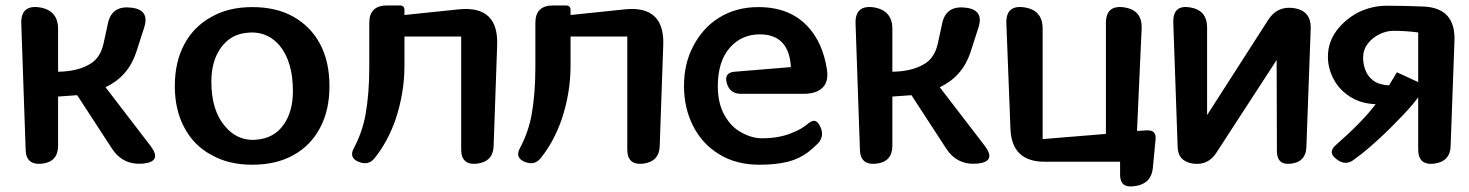

<svg xmlns="http://www.w3.org/2000/svg" viewBox="-20 -593 5387 704"><path d="M58 -507Q56 -576 125 -566Q193 -555 193 -487V-330Q262 -331 306 -356Q348 -378 360 -435L375 -504Q388 -573 459 -565H460Q531 -558 508 -490L479 -400Q450 -313 367 -273L532 -58Q576 0 504 7Q430 13 390 -49L263 -244L193 -239V-59Q193 0 135 7Q75 14 74 -45Z M905 11Q818 11 755 -25Q691 -59 656 -125Q621 -190 621 -277Q621 -366 656 -431Q690 -495 755 -531Q818 -567 905 -567Q994 -567 1057 -531Q1120 -495 1154 -431Q1188 -367 1188 -277Q1188 -189 1154 -125Q1119 -59 1057 -25Q994 11 905 11ZM908 -80 921 -81Q984 -86 1019 -134.5Q1054 -183 1054 -259Q1054 -366 1006 -425Q965 -474 903 -474L889 -473Q828 -469 791.5 -420Q755 -371 755 -294Q755 -188 805 -130Q847 -80 908 -80Z M1294 0Q1259 -15 1277 -49Q1308 -107 1320 -171Q1327 -210 1330.5 -253.5Q1334 -297 1334 -346V-509Q1334 -573 1399 -573H1446Q1463 -573 1463 -556V-538L1665 -559Q1807 -572 1803 -430L1790 -59Q1789 -1 1730 7Q1671 14 1671 -45V-459H1463V-352Q1463 -252 1430 -154Q1402 -74 1355 -15Q1332 16 1294 0Z M1903 0Q1868 -15 1886 -49Q1917 -107 1929 -171Q1936 -210 1939.5 -253.5Q1943 -297 1943 -346V-509Q1943 -573 2008 -573H2055Q2072 -573 2072 -556V-538L2274 -559Q2416 -572 2412 -430L2399 -59Q2398 -1 2339 7Q2280 14 2280 -45V-459H2072V-352Q2072 -252 2039 -154Q2011 -74 1964 -15Q1941 16 1903 0Z M2765 11Q2678 11 2616 -28Q2554 -66 2521 -132Q2488 -197 2488 -278Q2488 -361 2523 -426Q2540 -458 2563.5 -484Q2587 -510 2618 -529Q2680 -567 2761 -567Q2922 -567 2987 -427Q2995 -408 3001.5 -386.5Q3008 -365 3012 -339Q3019 -294 2996 -271.5Q2973 -249 2927 -249H2697Q2656 -249 2645 -288Q2634 -327 2674 -330L2880 -347Q2873 -467 2766 -467Q2699 -467 2656 -418Q2612 -368 2612 -277Q2612 -213 2637 -170Q2661 -127 2699 -107Q2737 -86 2774 -86Q2841 -86 2889 -108Q2918 -119 2942 -139Q2956 -151 2966.5 -150Q2977 -149 2986 -132Q3005 -96 2980 -68Q2971 -59 2961.5 -50.5Q2952 -42 2943 -35Q2909 -10 2869 0Q2825 11 2765 11Z M3117 -507Q3115 -576 3184 -566Q3252 -555 3252 -487V-330Q3321 -331 3365 -356Q3407 -378 3419 -435L3434 -504Q3447 -573 3518 -565H3519Q3590 -558 3567 -490L3538 -400Q3509 -313 3426 -273L3591 -58Q3635 0 3563 7Q3489 13 3449 -49L3322 -244L3252 -239V-59Q3252 0 3194 7Q3134 14 3133 -45Z M4087 0H3810Q3690 0 3685 -120L3670 -508Q3668 -576 3736 -566Q3803 -556 3803 -488V-83L4035 -102V-508Q4035 -576 4102 -566Q4169 -556 4166 -488L4149 -113L4185 -115Q4221 -117 4217 -81L4207 24Q4201 80 4144 89L4135 90Q4087 96 4087 48Z M4661 -373 4440 -33Q4410 14 4355 7Q4299 -1 4298 -55L4282 -512Q4281 -576 4343 -566Q4406 -556 4406 -492V-171L4630 -520Q4664 -573 4726 -563Q4787 -553 4786 -490L4770 -53Q4768 0 4715 7Q4662 14 4662 -39Z M4880 -10Q4847 -34 4878 -61Q4978 -149 5024 -211Q4970 -213 4931 -238Q4890 -264 4870 -303Q4849 -342 4849 -385Q4849 -438 4881 -481Q4913 -523 4961 -548Q5011 -572 5065 -572Q5132 -572 5198 -569Q5318 -565 5313 -442L5299 -59Q5298 -1 5239 7Q5180 14 5180 -45V-236Q5163 -213 5142 -190Q5121 -167 5098 -144Q5075 -120 5051 -97.5Q5027 -75 5003 -54Q4974 -29 4945 -8Q4913 17 4880 -10ZM5073 -280 5102 -328 5180 -292V-474Q5135 -480 5089 -480Q5064 -480 5038 -467.5Q5012 -455 4995 -432.5Q4978 -410 4978 -381Q4978 -359 4986.5 -336Q4995 -313 5015.5 -297.5Q5036 -282 5073 -280Z"/></svg>

Font: MaokenZhuyuanTi
Style: Regular
Weight: 400
Designer: Fontworks Inc & LongZhuTi team: ZERO子、时光羊、荆南、频凡、刘鹏、Little White Dog、帆影Magmeta、奈白不弍、白日月球、ChaoTawei、雨三（排名不分先后）
Version: Version 1.000; 20230222